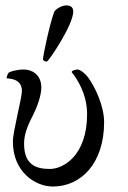

<svg xmlns="http://www.w3.org/2000/svg" viewBox="-20 -679 470 705"><path d="M223.6 -659.2C206.1 -659.2 182.6 -644.5 178.7 -634.8C159.2 -579.1 137.7 -470.7 137.7 -461.9C137.7 -457 145.5 -453.1 149.4 -453.1H152.3C160.2 -456.1 249 -587.9 249 -636.7C249 -647.5 244.1 -659.2 223.6 -659.2ZM60.5 -344.7C60.5 -319.3 27.3 -196.3 27.3 -159.2C27.3 -45.9 111.3 5.9 173.8 5.9C278.3 5.9 362.3 -80.1 362.3 -230.5C362.3 -291 328.1 -361.3 303.7 -394.5C293 -409.2 274.4 -423.8 264.6 -423.8C260.7 -423.8 243.2 -420.9 243.2 -414.1C261.7 -391.6 299.8 -335 299.8 -259.8C299.8 -109.4 213.9 -58.6 163.1 -58.6C110.4 -58.6 68.4 -75.2 68.4 -151.4C68.4 -182.6 79.1 -213.9 101.6 -256.8C115.2 -283.2 131.8 -328.1 131.8 -357.4C131.8 -405.3 96.7 -423.8 68.4 -423.8C39.1 -423.8 14.6 -415 11.7 -412.1C6.8 -405.3 2.9 -392.6 4.9 -391.6C8.8 -389.6 60.5 -393.6 60.5 -344.7Z"/></svg>

Font: Crimson
Style: Roman
Weight: 400
Version: Version 0.2